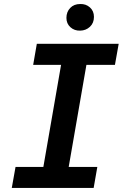

<svg xmlns="http://www.w3.org/2000/svg" viewBox="-20 -927 627 947"><path d="M161.6 -710.9 143.6 -606.9H281.2L193.8 -103.5H56.6L38.1 0H441.9L460 -103.5H318.8L406.2 -606.9H546.9L565.4 -710.9ZM307.6 -838.9Q307.6 -810.5 327.4 -792.7Q347.2 -774.9 375.5 -775.9Q403.8 -776.4 423.6 -794.9Q443.4 -813.5 443.4 -843.8Q443.4 -872.6 423.6 -890.4Q403.8 -908.2 375.5 -907.2Q344.7 -907.2 326.2 -887.7Q307.6 -868.2 307.6 -838.9Z"/></svg>

Font: Roboto Mono SemiBold
Style: Italic
Weight: 600
Italic angle: -10°
Monospace: yes
Designer: Google
Version: Version 3.000